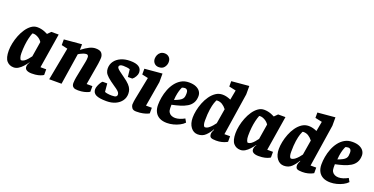

<svg xmlns="http://www.w3.org/2000/svg" viewBox="-25 -1457 4280 2195"><g transform="rotate(20 2115.0 -359.0)"><path d="M137 12Q85 12 52.5 -25Q20 -62 20 -150Q20 -192 30 -241Q40 -290 59 -338Q78 -386 105 -425.5Q132 -465 165.5 -489Q199 -513 238 -513Q262 -513 284 -508.5Q306 -504 326.5 -496Q347 -488 366 -478L405 -517H494L426 -95H496V-26Q494 -24 478 -16Q462 -8 432 -0.5Q402 7 355 7Q316 7 293.5 -6Q271 -19 271 -45Q271 -60 276 -74Q281 -88 291 -101L288 -103Q268 -74 244 -47.5Q220 -21 193 -4.5Q166 12 137 12ZM191 -94Q210 -94 229 -107.5Q248 -121 265 -141Q282 -161 296 -180L326 -365Q308 -393 277.5 -410.5Q247 -428 221 -428Q217 -428 213.5 -427.5Q210 -427 207 -426Q195 -396 185.5 -356Q176 -316 171 -269.5Q166 -223 166 -171Q166 -138 174 -116Q182 -94 191 -94Z M918 7Q881 7 865 -3.5Q849 -14 845 -28Q841 -42 841 -54Q841 -74 844 -94Q847 -114 849 -126L889 -328Q892 -342 893.5 -356Q895 -370 895 -387Q895 -399 888.5 -407.5Q882 -416 871 -416Q853 -416 832.5 -408.5Q812 -401 796.5 -392.5Q781 -384 776 -380L717 0H567L642 -399L568 -416V-485L783 -504L782 -436H783Q809 -456 831.5 -470.5Q854 -485 873.5 -494.5Q893 -504 911.5 -508.5Q930 -513 948 -513Q1001 -513 1020.5 -489.5Q1040 -466 1040 -433Q1040 -422 1038 -402Q1036 -382 1033.5 -363.5Q1031 -345 1029 -335L988 -95H1058V-26Q1056 -24 1039 -16Q1022 -8 991.5 -0.5Q961 7 918 7Z M1266 12Q1178 12 1138.5 -8Q1099 -28 1099 -74Q1099 -92 1109.5 -117.5Q1120 -143 1133 -162.5Q1146 -182 1154 -182H1207L1216 -83Q1221 -78 1246 -73.5Q1271 -69 1302 -69Q1341 -69 1353 -78Q1365 -87 1365 -100Q1365 -111 1361 -121Q1357 -131 1342 -145Q1327 -159 1292 -182Q1233 -222 1203 -249Q1173 -276 1163 -298.5Q1153 -321 1153 -347Q1153 -396 1180 -433.5Q1207 -471 1255.5 -492.5Q1304 -514 1368 -514Q1438 -514 1472.5 -491Q1507 -468 1507 -421Q1507 -400 1492 -373Q1477 -346 1457 -332H1403L1393 -422Q1379 -428 1356 -431Q1333 -434 1311 -434Q1286 -434 1273.5 -426Q1261 -418 1261 -406Q1261 -398 1268 -388Q1275 -378 1296 -361.5Q1317 -345 1358 -316Q1407 -282 1431.5 -255.5Q1456 -229 1465 -204.5Q1474 -180 1474 -152Q1474 -104 1447.5 -67Q1421 -30 1374.5 -9Q1328 12 1266 12Z M1626 7Q1588 7 1573.5 -14.5Q1559 -36 1559 -54Q1559 -72 1562.5 -93Q1566 -114 1568 -126L1622 -399L1548 -415V-485L1762 -504V-400L1710 -95H1781V-26Q1778 -24 1759.5 -16Q1741 -8 1708 -0.5Q1675 7 1626 7ZM1695 -558Q1661 -558 1640.5 -580Q1620 -602 1620 -634Q1620 -657 1629.5 -679Q1639 -701 1658.5 -715.5Q1678 -730 1708 -730Q1740 -730 1762 -709Q1784 -688 1784 -651Q1784 -617 1762 -587.5Q1740 -558 1695 -558Z M2001 10Q1947 10 1910.5 -9Q1874 -28 1855 -64Q1836 -100 1836 -151Q1836 -194 1844.5 -243Q1853 -292 1871.5 -340Q1890 -388 1919.5 -427Q1949 -466 1989.5 -489.5Q2030 -513 2084 -513Q2135 -513 2169 -498Q2203 -483 2220 -458Q2237 -433 2237 -403Q2237 -354 2217 -320Q2197 -286 2161 -264.5Q2125 -243 2079 -229Q2033 -215 1980 -204V-162Q1980 -132 1992 -113Q2004 -94 2024.5 -85Q2045 -76 2070 -76Q2096 -76 2125.5 -85.5Q2155 -95 2183 -111L2207 -69Q2186 -46 2151.5 -28Q2117 -10 2077.5 0Q2038 10 2001 10ZM1988 -265Q2026 -279 2048.5 -291.5Q2071 -304 2081.5 -317.5Q2092 -331 2095 -347.5Q2098 -364 2098 -386Q2098 -407 2092 -417.5Q2086 -428 2077.5 -432Q2069 -436 2059 -436Q2048 -436 2038.5 -433Q2029 -430 2025 -428Q2023 -424 2015 -404Q2007 -384 1999 -349Q1991 -314 1988 -265Z M2377 12Q2325 12 2291.5 -32.5Q2258 -77 2258 -150Q2258 -189 2267.5 -237Q2277 -285 2296 -333.5Q2315 -382 2343.5 -422.5Q2372 -463 2409 -488Q2446 -513 2492 -513Q2519 -513 2544.5 -506Q2570 -499 2592 -489L2614 -608L2530 -626V-691L2743 -710V-608L2664 -95H2733V-27Q2730 -25 2712.5 -16.5Q2695 -8 2665.5 -0.5Q2636 7 2598 7Q2552 7 2534.5 -3.5Q2517 -14 2517 -45Q2517 -56 2522 -71Q2527 -86 2536 -103L2532 -105Q2507 -59 2470 -23.5Q2433 12 2377 12ZM2426 -93Q2448 -93 2469.5 -108.5Q2491 -124 2509.5 -145.5Q2528 -167 2539 -183L2569 -364Q2545 -395 2518 -411.5Q2491 -428 2459 -428Q2455 -428 2452 -427.5Q2449 -427 2445 -425Q2440 -416 2429.5 -385.5Q2419 -355 2410.5 -301Q2402 -247 2402 -165Q2402 -139 2406 -123Q2410 -107 2415.5 -100Q2421 -93 2426 -93Z M2896 12Q2844 12 2811.5 -25Q2779 -62 2779 -150Q2779 -192 2789 -241Q2799 -290 2818 -338Q2837 -386 2864 -425.5Q2891 -465 2924.5 -489Q2958 -513 2997 -513Q3021 -513 3043 -508.5Q3065 -504 3085.5 -496Q3106 -488 3125 -478L3164 -517H3253L3185 -95H3255V-26Q3253 -24 3237 -16Q3221 -8 3191 -0.5Q3161 7 3114 7Q3075 7 3052.5 -6Q3030 -19 3030 -45Q3030 -60 3035 -74Q3040 -88 3050 -101L3047 -103Q3027 -74 3003 -47.5Q2979 -21 2952 -4.5Q2925 12 2896 12ZM2950 -94Q2969 -94 2988 -107.5Q3007 -121 3024 -141Q3041 -161 3055 -180L3085 -365Q3067 -393 3036.5 -410.5Q3006 -428 2980 -428Q2976 -428 2972.5 -427.5Q2969 -427 2966 -426Q2954 -396 2944.5 -356Q2935 -316 2930 -269.5Q2925 -223 2925 -171Q2925 -138 2933 -116Q2941 -94 2950 -94Z M3425 12Q3373 12 3339.5 -32.5Q3306 -77 3306 -150Q3306 -189 3315.5 -237Q3325 -285 3344 -333.5Q3363 -382 3391.5 -422.5Q3420 -463 3457 -488Q3494 -513 3540 -513Q3567 -513 3592.5 -506Q3618 -499 3640 -489L3662 -608L3578 -626V-691L3791 -710V-608L3712 -95H3781V-27Q3778 -25 3760.5 -16.5Q3743 -8 3713.5 -0.5Q3684 7 3646 7Q3600 7 3582.5 -3.5Q3565 -14 3565 -45Q3565 -56 3570 -71Q3575 -86 3584 -103L3580 -105Q3555 -59 3518 -23.5Q3481 12 3425 12ZM3474 -93Q3496 -93 3517.5 -108.5Q3539 -124 3557.5 -145.5Q3576 -167 3587 -183L3617 -364Q3593 -395 3566 -411.5Q3539 -428 3507 -428Q3503 -428 3500 -427.5Q3497 -427 3493 -425Q3488 -416 3477.5 -385.5Q3467 -355 3458.5 -301Q3450 -247 3450 -165Q3450 -139 3454 -123Q3458 -107 3463.5 -100Q3469 -93 3474 -93Z M3989 10Q3935 10 3898.5 -9Q3862 -28 3843 -64Q3824 -100 3824 -151Q3824 -194 3832.5 -243Q3841 -292 3859.5 -340Q3878 -388 3907.5 -427Q3937 -466 3977.5 -489.5Q4018 -513 4072 -513Q4123 -513 4157 -498Q4191 -483 4208 -458Q4225 -433 4225 -403Q4225 -354 4205 -320Q4185 -286 4149 -264.5Q4113 -243 4067 -229Q4021 -215 3968 -204V-162Q3968 -132 3980 -113Q3992 -94 4012.5 -85Q4033 -76 4058 -76Q4084 -76 4113.5 -85.5Q4143 -95 4171 -111L4195 -69Q4174 -46 4139.5 -28Q4105 -10 4065.5 0Q4026 10 3989 10ZM3976 -265Q4014 -279 4036.5 -291.5Q4059 -304 4069.5 -317.5Q4080 -331 4083 -347.5Q4086 -364 4086 -386Q4086 -407 4080 -417.5Q4074 -428 4065.5 -432Q4057 -436 4047 -436Q4036 -436 4026.5 -433Q4017 -430 4013 -428Q4011 -424 4003 -404Q3995 -384 3987 -349Q3979 -314 3976 -265Z"/></g></svg>

Font: Faustina ExtraBold
Style: Italic
Weight: 800
Italic angle: -8°
Designer: Alfonso Garcia
Foundry: http://www.omnibus-type.com
Version: Version 1.200